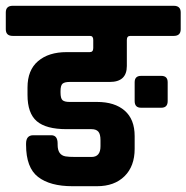

<svg xmlns="http://www.w3.org/2000/svg" viewBox="-22 -643 644 663"><path d="M557 -359V-294Q557 -271 535 -271H465Q443 -271 443 -294V-359Q443 -381 465 -381H535Q557 -381 557 -359ZM22 -623H578Q602 -623 602 -600V-542Q602 -519 578 -519H428Q416 -519 416 -505V-415Q416 -360 357 -360H218Q201 -360 194 -354Q187 -348 187 -328V-324Q187 -303 194 -297Q201 -291 218 -291H313Q374 -291 408.5 -261Q443 -231 443 -173V-129Q443 -69 408 -34.5Q373 0 313 0H228Q151 0 109.5 -32Q68 -64 68 -143V-147Q68 -176 93 -176H155Q177 -176 177 -147V-143Q177 -108 204 -103Q215 -101 240 -101H294Q325 -101 325 -138V-159Q325 -180 317.5 -188.5Q310 -197 294 -197H208Q137 -197 105 -224.5Q73 -252 73 -315V-341Q73 -401 109.5 -432Q146 -463 208 -463H288Q300 -463 300 -477V-505Q300 -519 289 -519H22Q-2 -519 -2 -542V-600Q-2 -623 22 -623Z"/></svg>

Font: RajdhaniMono
Style: Bold
Weight: 700
Monospace: yes
Designer: Satya Rajpurohit, Jyotish Sonowal
Foundry: Indian Type Foundry
Version: Version 1.201;PS 1.0;hotconv 1.0.78;makeotf.lib2.5.61930; tt